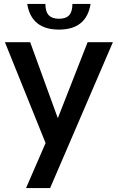

<svg xmlns="http://www.w3.org/2000/svg" viewBox="-20 -766 597 973"><path d="M210 -746Q210 -707 227 -689Q244 -671 279 -671Q314 -671 330.5 -689Q347 -707 347 -746H439Q418 -616 279 -616Q139 -616 118 -746ZM211 -41 5 -552H133L273 -167L424 -552H552L234 187H112Z"/></svg>

Font: Involve SemiBold
Style: Regular
Weight: 600
Designer: Stefan Peev
Foundry: Context Ltd.
Version: Version 1.001